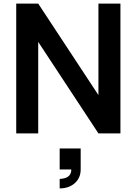

<svg xmlns="http://www.w3.org/2000/svg" viewBox="-20 -740 758 1065"><path d="M311 305V252.5Q318 252.5 334 249.5Q375.5 240.5 375.5 200H311V83.5H427.5V200Q427.5 247 394.8 276Q362 305 311 305ZM192 0H70V-720H192L526 -212.5V-720H648V0H526L192 -507.5Z"/></svg>

Font: Vortex Mix
Style: Bold
Weight: 700
Designer: Mikhail Sharanda
Foundry: Mikhail Sharanda
Version: Version 4.504;Glyphs 3.1.2 (3151)